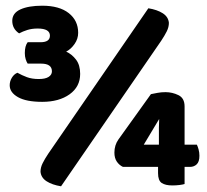

<svg xmlns="http://www.w3.org/2000/svg" viewBox="-20 -646 726 673"><path d="M122 -498Q155 -498 155 -521Q155 -546 112 -546Q92 -546 76 -541Q60 -536 47 -529Q23 -545 23 -573Q23 -600 51.5 -613Q80 -626 128 -626Q188 -626 221 -600Q254 -574 254 -531Q254 -510 241.5 -492Q229 -474 212 -465Q232 -456 246.5 -437Q261 -418 261 -387Q261 -342 224 -315.5Q187 -289 128 -289Q72 -289 43 -305.5Q14 -322 14 -347Q14 -361 21.5 -373.5Q29 -386 41 -391Q57 -382 74.5 -375.5Q92 -369 116 -369Q139 -369 150.5 -376.5Q162 -384 162 -396Q162 -423 124 -423H77Q73 -429 70 -438.5Q67 -448 67 -460Q67 -485 77 -498ZM534 -61H411Q398 -67 389.5 -79.5Q381 -92 381 -111Q381 -137 395 -157L509 -316Q519 -318 532 -320.5Q545 -323 560 -323Q584 -323 605.5 -312.5Q627 -302 627 -273V-139H670Q673 -133 676 -122.5Q679 -112 679 -100Q679 -79 669.5 -70Q660 -61 646 -61H627V-1Q621 1 609 2.5Q597 4 584 4Q560 4 547 -4.5Q534 -13 534 -39ZM537 -176Q537 -184 537 -198.5Q537 -213 538 -229L484 -139H537ZM500 -617Q531 -612 550.5 -599.5Q570 -587 572 -566Q572 -551 564.5 -536Q557 -521 545 -503L194 7Q163 2 143.5 -10.5Q124 -23 122 -44Q122 -59 129.5 -74Q137 -89 149 -107Z"/></svg>

Font: Baloo 2 Latin ExtraBold
Style: Regular
Weight: 400
Designer: Sarang Kulkarni and Ek Type
Foundry: Ek Type
Version: Version 1.001